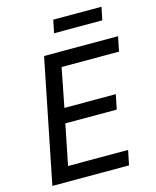

<svg xmlns="http://www.w3.org/2000/svg" viewBox="-128 -964 851 1050"><g transform="rotate(-15 297.5 -438.5)"><path d="M36 0 176 -698H595L578 -615H253L210 -395H501L484 -312H193L147 -83H487L470 0ZM276 -877H549L534 -804H261Z"/></g></svg>

Font: IBM Plex Sans Text
Style: Italic
Weight: 450
Italic angle: -11°
Designer: Mike Abbink, Paul van der Laan, Pieter van Rosmalen
Foundry: Bold Monday
Version: Version 3.005